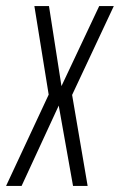

<svg xmlns="http://www.w3.org/2000/svg" viewBox="-37 -611 394 631"><path d="M-17 0 123 -300 76 -591H124L165 -328L289 -591H337L200 -299L251 0H203L156 -264L34 0Z"/></svg>

Font: Alumni Sans Thin Light
Style: Italic
Weight: 300
Italic angle: -8°
Version: Version 1.016